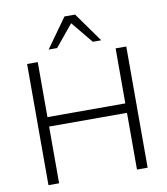

<svg xmlns="http://www.w3.org/2000/svg" viewBox="-99 -1018 959 1100"><g transform="rotate(-10 381.0 -468.0)"><path d="M93 0V-705H155V-385H608V-705H670V0H608V-330H155V0ZM229 -765 351 -936H413L535 -765H486L382 -891L278 -765Z"/></g></svg>

Font: Mulish ExtraLight Light
Style: Regular
Weight: 300
Version: Version 3.603